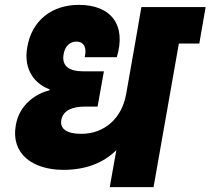

<svg xmlns="http://www.w3.org/2000/svg" viewBox="-20 -769 865 789"><path d="M241 -71C333 -71 406 -100 458 -152L431 0H611L715 -590H799L825 -740H561L535 -590L498 -380V-381C481 -284 410 -219 314 -219C257 -219 225 -238 232 -276C239 -315 277 -331 329 -331H381L407 -476H320C273 -476 230 -492 242 -549C247 -578 267 -598 293 -598C331 -598 336 -565 328 -534H460C500 -666 437 -749 304 -749C195 -749 111 -687 92 -575C75 -479 127 -422 184 -402L183 -398C131 -385 60 -342 45 -255C24 -134 117 -71 241 -71Z"/></svg>

Font: SVN-Poppins ExtraBold
Style: Italic
Weight: 800
Italic angle: -10°
Designer: Ninad Kale (Devanagari), Jonny Pinhorn (Latin)
Foundry: Indian Type Foundry
Version: Version 3.002 2017